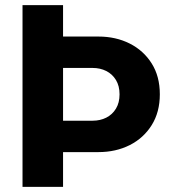

<svg xmlns="http://www.w3.org/2000/svg" viewBox="-20 -726 668 746"><path d="M188 -135V-257H340Q369.3 -257 392.9 -268.9Q416.5 -280.8 430.5 -303.8Q444.5 -326.8 444.5 -359.5Q444.5 -392.2 430.5 -415.2Q416.5 -438.2 392.9 -450.1Q369.3 -462 340 -462H188V-584H362.5Q430 -584 484 -556.8Q538 -529.5 569.5 -479.3Q601 -429.2 601 -359.6Q601 -290.5 569.5 -240Q538 -189.5 484 -162.2Q430 -135 362.5 -135ZM67.5 0V-706H225V0Z"/></svg>

Font: Outfit Thin
Style: Regular
Weight: 100
Designer: Rodrigo Fuenzalida
Foundry: fragTYPE
Version: Version 1.000